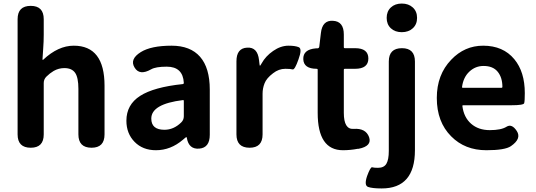

<svg xmlns="http://www.w3.org/2000/svg" viewBox="-20 -831 3014 1080"><path d="M153 0Q79 0 79 -75V-723Q79 -798 153 -798Q226 -798 226 -723V-636Q226 -597 223 -558L219 -497Q219 -492 223 -495Q307 -574 395 -574Q568 -574 568 -349V-75Q568 0 495 0Q421 0 421 -75V-331Q421 -395 402.5 -421.5Q384 -448 342 -448Q310 -448 282 -432Q260 -419 241 -400Q226 -385 226 -364V-75Q226 0 153 0Z M857 14Q783 14 737 -33Q691 -80 691 -152Q691 -242 768 -291.5Q845 -341 1008 -358Q1014 -359 1014 -365Q1009 -456 918 -456Q856 -456 830 -441Q765 -404 737 -451Q708 -498 772 -538Q830 -574 945 -574Q1051 -574 1105.5 -511.5Q1160 -449 1160 -327V-73Q1160 0 1101 5Q1042 10 1031 -55Q1030 -60 1028 -60Q1026 -60 1009 -45Q940 14 857 14ZM905 -101Q957 -101 999 -142Q1014 -156 1014 -177V-264Q1014 -269 1009 -268Q831 -246 831 -164Q831 -101 905 -101Z M1384 0Q1310 0 1310 -75V-486Q1310 -560 1370 -563Q1429 -567 1437 -493L1440 -468Q1441 -461 1442.5 -461Q1444 -461 1452 -475Q1474 -515 1516.5 -544.5Q1559 -574 1603 -574Q1640 -574 1660.5 -565.5Q1681 -557 1659 -497Q1638 -437 1626 -440.5Q1614 -444 1585 -444Q1548 -444 1516 -419Q1479 -391 1468 -362Q1457 -334 1457 -304V-75Q1457 0 1384 0Z M1992 6Q1951 14 1909 14Q1767 14 1767 -196V-439Q1767 -444 1762 -444Q1688 -444 1686 -498Q1684 -553 1757 -559H1766Q1775 -560 1776 -569L1785 -645Q1793 -718 1853 -714Q1914 -711 1914 -637V-565Q1914 -560 1919 -560H1977Q2052 -560 2052 -502Q2052 -444 1977 -444H1919Q1914 -444 1914 -439V-196Q1914 -102 1969 -106Q2037 -111 2056 -60Q2074 -9 1997 6Z M2127 229Q2074 229 2050.5 220.5Q2027 212 2045 159Q2064 107 2073.5 110Q2083 113 2106 113Q2140 113 2153.5 90Q2167 67 2167 18V-485Q2167 -560 2241 -560Q2314 -560 2314 -485V14Q2314 229 2127 229ZM2240 -650Q2202 -650 2178.5 -672Q2155 -694 2155 -730.5Q2155 -767 2178.5 -789Q2202 -811 2240 -811Q2278 -811 2302 -789Q2326 -767 2326 -730.5Q2326 -694 2302 -672Q2278 -650 2240 -650Z M2716 14Q2595 14 2518 -64Q2437 -145 2437 -280Q2437 -411 2518 -495Q2593 -574 2698 -574Q2810 -574 2873 -498Q2932 -427 2932 -307Q2932 -262 2928.5 -250.5Q2925 -239 2857 -239H2585Q2580 -239 2581 -234Q2589 -171 2630 -135Q2671 -99 2735 -99Q2799 -99 2829 -118Q2859 -137 2887 -94Q2915 -51 2854 -9Q2821 14 2716 14ZM2579 -342Q2578 -337 2583 -337H2801Q2806 -337 2806 -342Q2806 -395 2779.5 -427.5Q2753 -460 2700 -460Q2654 -460 2620 -428Q2586 -396 2579 -342Z"/></svg>

Font: Resource Han Rounded KR
Style: Bold
Weight: 700
Designer: Cyano Hao (round all glyphs); Ryoko NISHIZUKA 西塚涼子 (kana, bopomofo & ideographs); Paul D. Hunt (Latin, Greek & Cyrillic)
Foundry: Cyano Hao
Version: 0.990